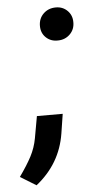

<svg xmlns="http://www.w3.org/2000/svg" viewBox="-101 -574 388 767"><g transform="rotate(-5 93.5 -190.5)"><path d="M152.8 -540.5Q180.2 -540.5 198.7 -522.2Q217.3 -503.9 217.3 -476.1Q217.8 -447.3 198.5 -428Q179.2 -408.7 150.4 -408.2Q121.6 -407.2 102.3 -425.3Q83 -443.4 83 -472.2Q83 -502 102.8 -521.2Q122.6 -540.5 152.8 -540.5ZM143.1 -114.7 130.9 -36.6Q111.8 83 14.2 160.6L-49.3 121.6Q-18.6 78.6 -0.7 44.7Q17.1 10.7 23.9 -26.9L39.6 -114.7Z"/></g></svg>

Font: Mardoto Medium
Style: Italic
Weight: 500
Italic angle: -12°
Designer: Christian Robertson, Vahan Hovhannisyan
Foundry: Google
Version: Version 1.000